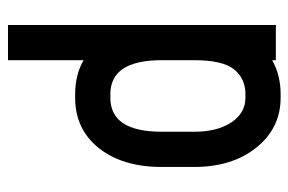

<svg xmlns="http://www.w3.org/2000/svg" viewBox="-143 -581 736 490"><g transform="rotate(-90 225.0 -336.0)"><path d="M220.7 -512.2H229.5Q279.3 -512.2 316.4 -490.7V-683.6H406.2V-291.5V-208.5V0H316.4V-9.3Q277.8 12.2 229.5 12.2H220.7Q143.1 12.2 93.5 -49.6Q43.9 -111.3 43.9 -208.5V-291.5Q43.9 -391.1 92 -451.7Q140.1 -512.2 220.7 -512.2ZM133.8 -291.5V-208.5Q133.8 -149.4 157.7 -113.5Q181.6 -77.6 220.7 -77.6H229.5Q269.5 -77.6 293 -106.7Q316.4 -135.7 316.4 -208.5V-291.5Q316.4 -422.4 229.5 -422.4H220.7Q133.8 -422.4 133.8 -291.5Z"/></g></svg>

Font: Anka/Coder Narrow
Style: Bold
Weight: 700
Width: 3
Monospace: yes
Version: Version 001.100